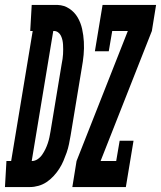

<svg xmlns="http://www.w3.org/2000/svg" viewBox="-75 -755 650 775"><path d="M-55 0 -49 -105H-30L57 -630H47L53 -735H79H158Q184 -734 205 -720Q226 -706 238.5 -684.5Q251 -663 256.5 -638Q262 -613 263.5 -586.5Q265 -560 262.5 -533.5Q260 -507 255 -480L210 -208Q207 -191 203.5 -173.5Q200 -156 194 -139Q188 -122 181 -105.5Q174 -89 164 -73.5Q154 -58 141 -44Q128 -30 113 -20Q98 -10 80.5 -5Q63 0 46 0ZM53 -105Q66 -105 77 -112.5Q88 -120 95.5 -131Q103 -142 108.5 -153.5Q114 -165 118 -177Q122 -189 124.5 -201Q127 -213 129 -225L174 -497Q176 -507 177.5 -517Q179 -527 179.5 -536.5Q180 -546 180 -555.5Q180 -565 179.5 -574.5Q179 -584 177 -593Q175 -602 171 -610.5Q167 -619 159.5 -624.5Q152 -630 142 -630H140ZM217 0 234 -105 441 -630H378L364 -548H308L339 -735H555L538 -630L331 -105H394L408 -187H464L433 0Z"/></svg>

Font: Iosevka Slab Extrabold Oblique
Style: Regular
Weight: 800
Italic angle: -9°
Monospace: yes
Designer: Belleve Invis
Foundry: Belleve Invis
Version: Version 11.1.1; ttfautohint (v1.8.3)